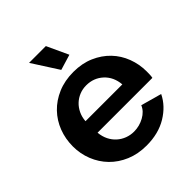

<svg xmlns="http://www.w3.org/2000/svg" viewBox="-202 -862 1003 1003"><g transform="rotate(-45 299.5 -360.0)"><path d="M304 10Q241 10 190 -11.5Q139 -33 103 -70Q67 -107 47.5 -156Q28 -205 28 -259Q28 -315 47 -364.5Q66 -414 102 -451.5Q138 -489 189.5 -511Q241 -533 305 -533Q369 -533 419.5 -511Q470 -489 505.5 -452Q541 -415 559.5 -366Q578 -317 578 -264Q578 -251 577.5 -239Q577 -227 575 -219H170Q173 -188 185 -164Q197 -140 216 -123Q235 -106 259 -97Q283 -88 309 -88Q349 -88 384.5 -107.5Q420 -127 433 -159L548 -127Q519 -67 455.5 -28.5Q392 10 304 10ZM440 -306Q435 -365 396.5 -400.5Q358 -436 303 -436Q276 -436 252.5 -426.5Q229 -417 211 -400Q193 -383 181.5 -359Q170 -335 168 -306ZM175 -730H299L354 -611L268 -585Z"/></g></svg>

Font: PTCRaleway
Style: Bold
Weight: 700
Designer: Matt McInerney, Pablo Impallari, Rodrigo Fuenzalida
Foundry: Matt McInerney, Pablo Impallari, Rodrigo Fuenzalida
Version: Version 3.000g; ttfautohint (v1.5) -l 8 -r 28 -G 28 -x 14 -D